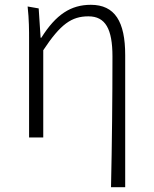

<svg xmlns="http://www.w3.org/2000/svg" viewBox="-20 -560 639 799"><path d="M95 -533C101 -477 101 -435 101 -391V12H160V-351C232 -460 278 -492 348 -492C419 -492 448 -439 448 -325C448 -153 446 38 442 219H501V-331C501 -470 458 -540 358 -540C275 -540 213 -500 152 -403H149L141 -525Z"/></svg>

Font: GenEiGothic-pro-Light
Style: Regular
Weight: 300
Designer: Ryoko NISHIZUKA (kana & ideographs); Paul D. Hunt (Latin, Greek & Cyrillic); Wenlong ZHANG (bopomofo); Sandoll Communica
Foundry: Adobe Systems Incorporated; o_tamon
Version: Version 1.000.140830